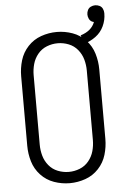

<svg xmlns="http://www.w3.org/2000/svg" viewBox="-58 -900 617 950"><g transform="rotate(-5 250.0 -425.0)"><path d="M381 -673 367 -716Q422 -733 438 -776Q433 -777 429 -779Q419 -784 414 -794.5Q409 -805 409 -816Q409 -827 414 -837.5Q419 -848 429.5 -853Q440 -858 451 -858Q462 -858 472.5 -853Q483 -848 488 -837.5Q493 -827 493 -816V-813Q493 -781 479 -751Q465 -721 438.5 -701.5Q412 -682 381 -673ZM250 8Q210 8 172 -5.5Q134 -19 106.5 -48.5Q79 -78 67.5 -116.5Q56 -155 56 -195V-540Q56 -580 67.5 -618.5Q79 -657 106.5 -686.5Q134 -716 172 -729.5Q210 -743 250 -743Q290 -743 328 -729.5Q366 -716 393.5 -686.5Q421 -657 432.5 -618.5Q444 -580 444 -540V-195Q444 -155 432.5 -116.5Q421 -78 393.5 -48.5Q366 -19 328 -5.5Q290 8 250 8ZM250 -48Q278 -48 304.5 -58.5Q331 -69 349 -91Q367 -113 374.5 -140Q382 -167 382 -195V-540Q382 -568 374.5 -595Q367 -622 349 -644Q331 -666 304.5 -676.5Q278 -687 250 -687Q222 -687 195.5 -676.5Q169 -666 151 -644Q133 -622 125.5 -595Q118 -568 118 -540V-195Q118 -167 125.5 -140Q133 -113 151 -91Q169 -69 195.5 -58.5Q222 -48 250 -48Z"/></g></svg>

Font: Iosevka SS01 Light
Style: Regular
Weight: 300
Monospace: yes
Designer: Belleve Invis
Foundry: Belleve Invis
Version: 2.3.3; ttfautohint (v1.8.3)